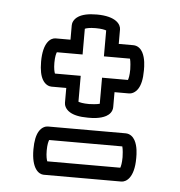

<svg xmlns="http://www.w3.org/2000/svg" viewBox="-41 -486 512 547"><g transform="rotate(5 215.0 -212.0)"><path d="M214.5 -189.5C197.4 -189.5 188.3 -191.8 184 -193.4V-267.5H110.3C108.6 -271.7 106 -281.1 106 -298C106 -315.5 108.7 -324.5 110.4 -328.5H184V-402.1C188 -403.9 197 -406.5 214.5 -406.5C231.6 -406.5 240.7 -404.2 245 -402.6V-328.5H319.6C322 -320.7 323 -303.6 323 -298C323 -280.9 320.7 -271.8 319.1 -267.5H245V-192.9C237.2 -190.5 220.1 -189.5 214.5 -189.5ZM216.5 -150.5C216.8 -150.5 217.1 -150.5 217.5 -150.5C226.4 -150.5 249.4 -150.7 266.5 -160C275.5 -164.9 284 -173.8 284 -187V-229.5H325.5C331.7 -229.5 343.2 -232.8 351.4 -246.4C357.8 -257 362 -273.1 362 -298C362 -298.6 362 -299.2 362 -300C362 -300.3 362 -300.6 362 -301C362 -309.9 361.8 -332.9 352.5 -350C347.6 -359 338.7 -367.5 325.5 -367.5H284V-409C284 -422.5 270.3 -445.5 214.5 -445.5C189.6 -445.5 173.5 -441.3 162.9 -434.9C149.3 -426.7 146 -415.2 146 -409V-367.5H103.5C89.6 -367.5 68 -353.3 68 -298C68 -273.2 71.9 -257.2 78 -246.6C85.8 -233 97.1 -229.5 103.5 -229.5H146V-187C146 -180.8 149.3 -169.3 162.9 -161.1C173.5 -154.7 189.6 -150.5 214.5 -150.5C215.1 -150.5 215.7 -150.5 216.5 -150.5ZM323 -47C323 -29.9 320.7 -20.8 319.1 -16.5H110.3C108.6 -20.7 106 -30.1 106 -47C106 -64.5 108.7 -73.5 110.4 -77.5H319.6C322 -69.7 323 -52.6 323 -47ZM362 -48.9C362 -49.3 362 -49.6 362 -50C362 -58.9 361.8 -81.4 352.5 -98.2C347.6 -107.2 338.6 -115.5 325.5 -115.5H103.5C97.1 -115.5 85.8 -112 78 -98.4C71.9 -87.8 68 -71.8 68 -47C68 8.3 89.6 22.5 103.5 22.5H325.5C339 22.5 362 8.8 362 -47C362 -47.6 362 -48.2 362 -48.9Z"/></g></svg>

Font: Platiipus Bold
Style: Bold
Weight: 400
Version: Version 001.000